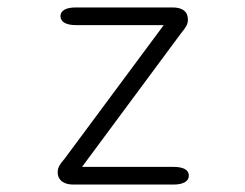

<svg xmlns="http://www.w3.org/2000/svg" viewBox="-20 -496 659 516"><path d="M135 -32.5C135 -13.5 149.5 0 176.5 0H446C473 0 487.5 -9 487.5 -24C487.5 -39.5 473 -47.5 446 -47.5H200.5L466.5 -406.5C479.5 -422.5 485 -430 485 -443.5C485 -465 470.5 -476 443.5 -476H184C157 -476 142.5 -467.5 142.5 -452.5C142.5 -437.5 157 -428.5 184 -428.5H420L154 -70C140.5 -54 135 -46 135 -32.5Z"/></svg>

Font: RTM Light Light
Style: Regular
Weight: 300
Designer: after Tyler Finck
Foundry: An Endless Supply
Version: Version 1.000;Glyphs 3.2.1 (3258)